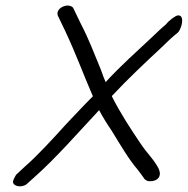

<svg xmlns="http://www.w3.org/2000/svg" viewBox="-20 -672 663 678"><path d="M26 -32C24 -22 36 -14 50 -14C59 -14 67 -17 72 -20L100 -45C177 -113 257 -205 330 -283C343 -259 358 -234 374 -211C403 -164 434 -110 466 -73C474 -62 484 -50 491 -39C497 -34 502 -32 510 -32C536 -32 552 -48 541 -75C524 -109 501 -128 475 -167C442 -216 404 -274 376 -330L375 -333C432 -394 494 -452 553 -507C572 -526 589 -542 607 -556C618 -565 630 -602 619 -614C613 -620 603 -618 596 -612C590 -609 582 -602 574 -595L565 -585C549 -572 533 -556 517 -541C464 -491 406 -440 353 -382C347 -395 342 -410 337 -424C309 -491 297 -527 263 -593L238 -645C219 -665 170 -641 186 -613L211 -561C249 -480 272 -415 308 -332L299 -323C270 -294 242 -263 213 -233C165 -180 113 -123 67 -83L37 -55C36 -54 28 -40 26 -32Z"/></svg>

Font: Stray Cat
Style: BdObl
Weight: 700
Version: Version 1.0